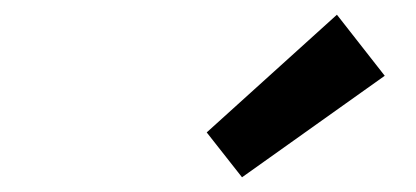

<svg xmlns="http://www.w3.org/2000/svg" viewBox="-20 -820 566 261"><path d="M309 -579 261 -640 438 -800 503 -717Z"/></svg>

Font: TypoPRO Source Sans Pro
Style: Italic
Weight: 600
Italic angle: -11°
Designer: Paul D. Hunt
Foundry: Adobe Systems Incorporated
Version: Version 1.075;PS 2.000;hotconv 1.0.86;makeotf.lib2.5.63406